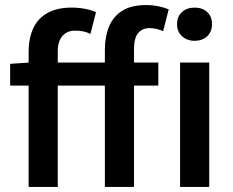

<svg xmlns="http://www.w3.org/2000/svg" viewBox="-20 -738 919 758"><path d="M93 0V-534Q93 -585 110.5 -624.5Q128 -664 166 -686Q204 -708 263 -708Q291 -708 316.5 -703Q342 -698 359 -690L337 -604Q323 -611 309 -614Q295 -617 275 -617Q245 -617 226.5 -596Q208 -575 208 -534V0ZM394 0V-542Q394 -593 410.5 -633Q427 -673 462.5 -695.5Q498 -718 556 -718Q583 -718 606.5 -713Q630 -708 646 -701L624 -615Q611 -621 597.5 -624Q584 -627 571 -627Q541 -627 525 -607Q509 -587 509 -544V0ZM20 -400V-486L94 -491H605V-400ZM691 0V-491H806V0ZM748 -577Q718 -577 698.5 -595Q679 -613 679 -643Q679 -673 698.5 -690.5Q718 -708 748 -708Q779 -708 798 -690.5Q817 -673 817 -643Q817 -613 798 -595Q779 -577 748 -577Z"/></svg>

Font: Source Sans 3 SemiBold
Style: Regular
Weight: 600
Designer: Paul D. Hunt
Foundry: Adobe
Version: Version 3.046;hotconv 1.0.118;makeotfexe 2.5.65603